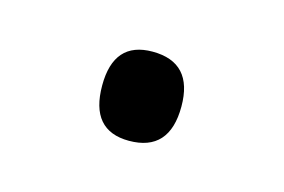

<svg xmlns="http://www.w3.org/2000/svg" viewBox="-33 -142 305 206"><g transform="rotate(15 119.0 -38.5)"><path d="M75 -39Q75 -88 118 -88Q163 -88 163 -39Q163 11 118 11Q75 11 75 -39Z"/></g></svg>

Font: Noto Sans Gurmukhi UI Light
Style: Regular
Weight: 300
Designer: Jelle Bosma - Monotype Design Team
Foundry: Monotype Imaging Inc.
Version: Version 2.004; ttfautohint (v1.8.4.7-5d5b)